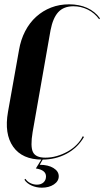

<svg xmlns="http://www.w3.org/2000/svg" viewBox="-20 -729 483 889"><path d="M68 -497Q76 -545 96.5 -584.5Q117 -624 147.5 -651.5Q178 -679 216.5 -694Q255 -709 300 -709Q347 -709 383.5 -692.5Q420 -676 443 -644L439 -640Q418 -669 386.5 -684.5Q355 -700 320 -700Q275 -700 250 -673Q225 -646 214 -589L131 -117Q120 -51 132.5 -25Q145 1 190 1Q217 1 243 -6.5Q269 -14 292.5 -27Q316 -40 334.5 -58.5Q353 -77 363 -98L369 -95Q340 -45 289 -17.5Q238 10 175 10Q83 10 41 -49.5Q-1 -109 17 -211ZM98 99Q105 111 120 118.5Q135 126 151 126Q170 126 181.5 115.5Q193 105 193 88Q193 58 146 51L175 4H181L164 34Q203 34 227.5 49Q252 64 252 87Q252 110 229.5 125Q207 140 174 140Q148 140 126 130Q104 120 93 103Z"/></svg>

Font: Moniqa Black Ita Display
Style: Italic
Weight: 900
Italic angle: -10°
Designer: Rajesh Rajput
Foundry: Rajesh Rajput
Version: Version 1.000